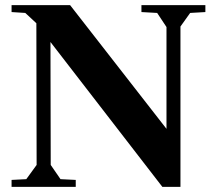

<svg xmlns="http://www.w3.org/2000/svg" viewBox="-20 -725 842 745"><path d="M252 -705.1 626 -225.1V-620.1L589.8 -674.8L528.8 -678.2V-705.1H776.9V-678.2L717.8 -674.8L680.2 -622.1V0H609.9L175.8 -562L176.8 -85L214.8 -29.8L273.9 -26.9V0H24.9V-26.9L82 -29.8L122.1 -85L121.1 -634.8L78.1 -674.8L24.9 -678.2V-705.1Z"/></svg>

Font: Ortica Angular Bold
Style: Regular
Weight: 700
Designer: Benedetta Bovani
Foundry: Collletttivo
Version: Version 2.000;Glyphs 3.1.2 (3151)